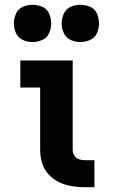

<svg xmlns="http://www.w3.org/2000/svg" viewBox="-20 -783 472 803"><path d="M335 0H375V-113H335Q322 -113 310 -117Q298 -121 291 -132Q284 -143 284 -156V-530H65V-417H148V-156Q148 -128 156 -101.5Q164 -75 183 -54Q202 -33 227 -21Q252 -9 279.5 -4.5Q307 0 335 0ZM316 -607Q337 -607 357 -616Q377 -625 385.5 -644.5Q394 -664 394 -685Q394 -706 385.5 -726Q377 -746 357 -754.5Q337 -763 316 -763Q295 -763 275.5 -754.5Q256 -746 247 -726Q238 -706 238 -685Q238 -664 247 -644.5Q256 -625 275.5 -616Q295 -607 316 -607ZM116 -607Q137 -607 157 -616Q177 -625 185.5 -644.5Q194 -664 194 -685Q194 -706 185.5 -726Q177 -746 157 -754.5Q137 -763 116 -763Q95 -763 75.5 -754.5Q56 -746 47 -726Q38 -706 38 -685Q38 -664 47 -644.5Q56 -625 75.5 -616Q95 -607 116 -607Z"/></svg>

Font: Iosevka Sparkle Extrabold
Style: Regular
Weight: 800
Designer: Belleve Invis
Foundry: Belleve Invis
Version: Version 4.5.0; ttfautohint (v1.8.3)